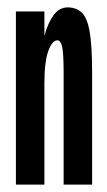

<svg xmlns="http://www.w3.org/2000/svg" viewBox="-20 -499 290 519"><path d="M23 0V-468H100V-402Q109 -436 124.5 -457.5Q140 -479 163 -479Q185 -479 200 -466Q215 -453 222 -415.5Q229 -378 229 -303V0H152V-301Q152 -355 148 -372.5Q144 -390 135 -390Q121 -390 110.5 -361Q100 -332 100 -273V0Z"/></svg>

Font: Inconsolata UltraCondensed ExtraBold
Style: Regular
Weight: 800
Width: 1
Monospace: yes
Designer: Raph Levien, Cyreal, Brenton Simpson
Foundry: Raph Levien, Cyreal, Google
Version: Version 3.001; ttfautohint (v1.8.2.53-6de2)